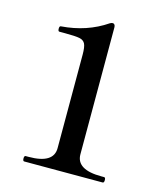

<svg xmlns="http://www.w3.org/2000/svg" viewBox="-110 -811 762 894"><g transform="rotate(15 271.5 -364.5)"><path d="M91 0Q84 0 84 -13Q84 -26 91 -26H105Q225 -26 225 -100V-551Q225 -588 217.5 -603Q210 -618 190 -622Q170 -626 121 -626H93Q86 -626 86 -639Q86 -652 93 -652Q216 -661 310 -725Q317 -729 323 -729Q328 -729 331.5 -724.5Q335 -720 335 -712V-100Q335 -26 456 -26H469Q476 -26 476 -13Q476 0 469 0Z"/></g></svg>

Font: Shippori Mincho B1 SemiBold
Style: Regular
Weight: 600
Designer: FONTDASU
Foundry: FONTDASU / Google Inc. / but / Adobe
Version: Version 3.110; ttfautohint (v1.8.3)